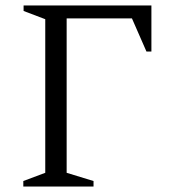

<svg xmlns="http://www.w3.org/2000/svg" viewBox="-20 -680 630 700"><path d="M65 0V-20L145 -50V-610L66 -640V-660H532V-492H514L461 -613H223V-50L321 -20V0Z"/></svg>

Font: Spectral SC Light
Style: Regular
Weight: 300
Designer: Jean-Baptiste Levee
Foundry: Production Type
Version: Version 2.001